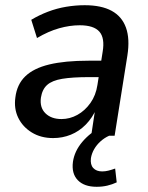

<svg xmlns="http://www.w3.org/2000/svg" viewBox="-20 -521 569 737"><path d="M184 9Q137 9 102 -12.5Q67 -34 50 -69Q33 -104 39 -147Q45 -197 77 -228Q109 -259 169 -273.5Q229 -288 320 -288H382L373 -225H322Q258 -225 219 -218.5Q180 -212 161 -195Q142 -178 137 -146Q132 -108 154.5 -86Q177 -64 216 -64Q248 -64 277 -80Q306 -96 327 -125.5Q348 -155 354 -195L374 -322Q383 -375 361.5 -399.5Q340 -424 286 -424Q248 -424 207 -412.5Q166 -401 122 -375L100 -445Q130 -463 164 -476Q198 -489 234 -495Q270 -501 305 -501Q369 -501 408.5 -479.5Q448 -458 463.5 -415Q479 -372 469 -308L420 0H330L346 -106H351Q335 -69 309.5 -43Q284 -17 252 -4Q220 9 184 9ZM351 196Q303 196 278.5 170.5Q254 145 260 100Q266 59 296 23.5Q326 -12 372 -36L399 0Q381 8 366 21.5Q351 35 341.5 51.5Q332 68 329 86Q326 111 338 124Q350 137 372 137Q384 137 396 134Q408 131 422 126L428 179Q411 187 392 191.5Q373 196 351 196Z"/></svg>

Font: Nunito Sans 10pt SemiCondensed SemiBold
Style: Italic
Weight: 600
Width: 4
Italic angle: -9°
Designer: Vernon Adams
Foundry: Vernon Adams
Version: Version 3.101;gftools[0.9.27]